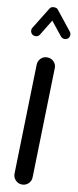

<svg xmlns="http://www.w3.org/2000/svg" viewBox="-115 -1058 469 1148"><g transform="rotate(10 119.5 -483.5)"><path d="M108.9 55.2Q85.9 54.7 70.1 38.1Q54.2 21.5 54.7 -1.5L71.8 -666Q72.3 -689 88.9 -704.8Q105.5 -720.7 128.4 -719.7Q151.4 -719.2 167.2 -702.9Q183.1 -686.5 182.1 -663.6L165 1Q164.6 23.9 148.2 39.8Q131.8 55.7 108.9 55.2ZM18.1 -836.9Q7.8 -843.3 4.9 -855.5Q2 -867.7 8.3 -878.4L89.4 -1009.8Q96.2 -1021.5 113.8 -1022Q131.3 -1022.5 138.7 -1012.7L232.4 -895Q240.2 -885.7 239 -872.8Q237.8 -859.9 228 -852.1Q218.8 -844.7 205.8 -846.2Q192.9 -847.7 185.5 -857.4L118.2 -941.4L60.1 -846.2Q53.7 -835.9 41 -833.3Q28.3 -830.6 18.1 -836.9Z"/></g></svg>

Font: Mikhak-DS2-FD SemiBold
Style: Regular
Weight: 600
Designer: Amin Abedi
Version: Version 3.2